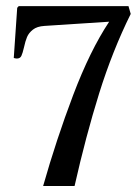

<svg xmlns="http://www.w3.org/2000/svg" viewBox="-20 -459 458 626"><path d="M335.9 -388.2 125 -374.5Q100.6 -373 87.2 -362.3Q73.7 -351.6 68.1 -338.1Q62.5 -324.7 58.1 -304.2Q53.7 -285.2 49.6 -276.6Q45.4 -268.1 34.7 -268.1Q32.7 -268.1 29.5 -268.8Q26.4 -269.5 24.9 -270L36.1 -433.6L41 -439H398.9L406.2 -413.6Q346.7 -293.5 303.2 -154.3Q259.8 -15.1 223.1 147.5H120.6Q163.6 -3.9 218.5 -148.9Q273.4 -293.9 335.9 -388.2Z"/></svg>

Font: Radley
Style: Regular
Weight: 400
Designer: Vernon Adams
Foundry: Vernon Adams
Version: Version 1.003; ttfautohint (v1.6)